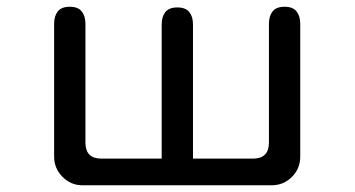

<svg xmlns="http://www.w3.org/2000/svg" viewBox="-20 -554 1040 563"><path d="M221.7 -10.7Q187.5 -10.7 163.1 -35.6Q138.7 -60.5 138.7 -94.7V-484.4Q138.7 -506.8 149.4 -520.5Q160.2 -534.2 184.6 -534.2Q209 -534.2 219.7 -520.5Q230.5 -506.8 230.5 -484.4V-135.7Q230.5 -88.9 277.3 -88.9H454.1V-482.4Q454.1 -504.9 464.8 -518.6Q475.6 -532.2 500 -532.2Q524.4 -532.2 535.2 -518.6Q545.9 -504.9 545.9 -482.4V-88.9H721.7Q768.6 -88.9 768.6 -135.7V-484.4Q768.6 -506.8 779.3 -520.5Q790 -534.2 814.5 -534.2Q838.9 -534.2 849.6 -520.5Q860.4 -506.8 860.4 -484.4V-94.7Q860.4 -59.6 835.9 -35.2Q811.5 -10.7 776.4 -10.7Z"/></svg>

Font: Kosugi Maru
Style: Regular
Weight: 400
Designer: MOTOYA
Version: Version 4.002